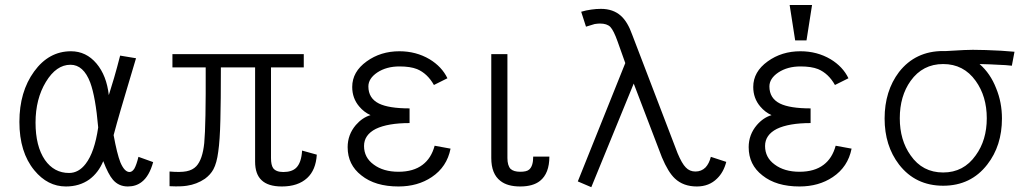

<svg xmlns="http://www.w3.org/2000/svg" viewBox="-20 -738 4165 778"><path d="M531.2 -502 466.8 -512.7Q454.1 -462.9 442.4 -422.9Q433.6 -394.5 420.9 -352.5Q412.1 -431.6 371.1 -480.5Q329.1 -530.3 267.6 -530.3Q177.7 -530.3 118.2 -448.2Q58.6 -366.2 58.6 -244.1Q58.6 -121.1 119.1 -47.9Q172.9 17.6 247.1 17.6Q301.8 17.6 341.8 -10.7Q378.9 -38.1 398.4 -85Q418.9 -31.2 437.5 -9.8Q460.9 17.6 498 17.6Q531.2 17.6 554.7 -1Q585 -24.4 600.6 -81.1L541 -102.5Q533.2 -70.3 524.4 -54.7Q515.6 -41 504.9 -41Q484.4 -41 467.8 -80.1Q454.1 -115.2 440.4 -190.4Q453.1 -238.3 468.8 -292Q477.5 -322.3 495.1 -380.9ZM265.6 -475.6Q318.4 -475.6 345.7 -403.3Q367.2 -344.7 377.9 -221.7Q363.3 -121.1 327.1 -74.2Q298.8 -37.1 259.8 -37.1Q199.2 -37.1 162.1 -89.8Q124 -145.5 124 -241.2Q124 -336.9 166 -406.2Q208 -475.6 265.6 -475.6Z M1210.9 -518.6H678.7V-464.8H813.5Q814.5 -230.5 807.6 -158.2Q800.8 -91.8 775.4 -64.5Q760.7 -48.8 735.4 -43.9Q710.9 -39.1 667 -43V16.6H670.9Q712.9 18.6 737.3 14.6Q777.3 8.8 810.5 -13.7Q833 -30.3 844.7 -51.8Q858.4 -77.1 864.3 -123Q871.1 -168.9 873 -252Q875 -326.2 875 -464.8H1013.7V-83Q1013.7 -32.2 1040 -7.8Q1066.4 17.6 1122.1 17.6Q1187.5 17.6 1224.6 -16.6Q1259.8 -48.8 1263.7 -111.3L1204.1 -127.9Q1201.2 -78.1 1179.7 -57.6Q1162.1 -41 1127.9 -41Q1098.6 -41 1086.9 -56.6Q1078.1 -69.3 1078.1 -97.7V-464.8H1210.9Z M1598.6 -530.3Q1522.5 -530.3 1465.8 -489.3Q1407.2 -447.3 1407.2 -385.7Q1407.2 -339.8 1435.5 -306.6Q1455.1 -283.2 1481.4 -271.5Q1448.2 -261.7 1421.9 -231.4Q1388.7 -192.4 1388.7 -141.6Q1388.7 -70.3 1444.3 -27.3Q1500 17.6 1594.7 17.6Q1672.9 17.6 1729.5 -20.5Q1791 -61.5 1805.7 -135.7L1741.2 -147.5Q1727.5 -96.7 1692.4 -70.3Q1655.3 -42 1594.7 -42Q1533.2 -42 1494.1 -71.3Q1455.1 -99.6 1455.1 -146.5Q1455.1 -191.4 1502.9 -215.8Q1551.8 -239.3 1639.6 -239.3V-298.8Q1555.7 -298.8 1515.6 -318.4Q1472.7 -339.8 1472.7 -387.7Q1472.7 -419.9 1508.8 -444.3Q1545.9 -468.8 1598.6 -468.8Q1642.6 -468.8 1669.9 -458Q1711.9 -440.4 1738.3 -393.6L1793 -420.9Q1770.5 -467.8 1720.7 -498Q1666 -530.3 1598.6 -530.3Z M2206.1 -103.5H2140.6Q2140.6 -64.5 2124 -50.8Q2114.3 -42 2087.9 -42Q2061.5 -42 2048.8 -53.7Q2036.1 -67.4 2036.1 -97.7V-518.6H1970.7V-97.7Q1970.7 -33.2 2007.8 -4.9Q2036.1 17.6 2087.9 17.6Q2139.6 17.6 2168 -4.9Q2206.1 -35.2 2206.1 -103.5Z M2542 -596.7Q2523.4 -649.4 2496.1 -673.8Q2464.8 -702.1 2415 -702.1Q2395.5 -702.1 2376 -699.2Q2354.5 -696.3 2335 -690.4L2354.5 -629.9L2367.2 -633.8Q2382.8 -638.7 2389.6 -640.6Q2402.3 -642.6 2411.1 -642.6Q2439.5 -642.6 2453.1 -628.9Q2466.8 -614.3 2482.4 -570.3L2513.7 -482.4L2321.3 -2.9L2376 20.5L2547.9 -399.4L2662.1 -100.6Q2687.5 -40 2714.8 -14.6Q2749 17.6 2803.7 17.6Q2853.5 17.6 2885.7 -14.6Q2912.1 -40 2922.9 -82L2860.4 -102.5Q2853.5 -75.2 2838.9 -59.6Q2822.3 -43 2797.9 -43Q2774.4 -43 2758.8 -59.6Q2743.2 -75.2 2725.6 -117.2Z M3223.6 -530.3Q3147.5 -530.3 3090.8 -489.3Q3032.2 -447.3 3032.2 -385.7Q3032.2 -339.8 3060.5 -306.6Q3080.1 -283.2 3106.4 -271.5Q3073.2 -261.7 3046.9 -231.4Q3013.7 -192.4 3013.7 -141.6Q3013.7 -70.3 3069.3 -27.3Q3125 17.6 3219.7 17.6Q3297.9 17.6 3354.5 -20.5Q3416 -61.5 3430.7 -135.7L3366.2 -147.5Q3352.5 -96.7 3317.4 -70.3Q3280.3 -42 3219.7 -42Q3158.2 -42 3119.1 -71.3Q3080.1 -99.6 3080.1 -146.5Q3080.1 -191.4 3127.9 -215.8Q3176.8 -239.3 3264.6 -239.3V-298.8Q3180.7 -298.8 3140.6 -318.4Q3097.7 -339.8 3097.7 -387.7Q3097.7 -419.9 3133.8 -444.3Q3170.9 -468.8 3223.6 -468.8Q3267.6 -468.8 3294.9 -458Q3336.9 -440.4 3363.3 -393.6L3418 -420.9Q3395.5 -467.8 3345.7 -498Q3291 -530.3 3223.6 -530.3ZM3270.5 -717.8H3179.7L3202.1 -574.2H3248Z M3801.8 -531.2Q3689.5 -531.2 3623 -446.3Q3564.5 -369.1 3564.5 -257.8Q3564.5 -147.5 3623 -71.3Q3689.5 14.6 3801.8 14.6Q3914.1 14.6 3980.5 -71.3Q4040 -147.5 4040 -257.8Q4040 -323.2 4016.6 -379.9Q3993.2 -440.4 3949.2 -478.5Q3995.1 -477.5 4024.4 -475.6Q4057.6 -474.6 4080.1 -471.7L4090.8 -528.3Q4040 -533.2 3974.6 -535.2Q3914.1 -537.1 3885.7 -535.2L3814.5 -531.2ZM3801.8 -478.5Q3884.8 -478.5 3933.6 -410.2Q3978.5 -347.7 3978.5 -258.8Q3978.5 -169.9 3933.6 -108.4Q3884.8 -39.1 3801.8 -39.1Q3717.8 -39.1 3669.9 -108.4Q3626 -169.9 3626 -258.8Q3626 -348.6 3669.9 -410.2Q3718.8 -478.5 3801.8 -478.5Z"/></svg>

Font: Dotum
Style: Regular
Weight: 400
Version: Version 2.21